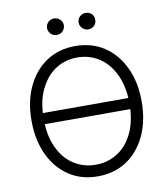

<svg xmlns="http://www.w3.org/2000/svg" viewBox="-98 -996 953 1090"><g transform="rotate(-10 378.5 -451.0)"><path d="M655 -165Q614 -80 543 -34Q472 12 378 12Q284 12 214 -34Q143 -80 102 -165Q61 -252 61 -364Q61 -477 102 -562Q143 -647 214 -693Q285 -739 378 -739Q472 -739 543 -693Q614 -647 655 -562Q696 -477 696 -364Q696 -252 655 -165ZM170 -183Q202 -121 257 -88Q311 -55 378 -55Q445 -55 499 -88Q554 -121 586 -183Q619 -243 625 -332H132Q136 -247 170 -183ZM586 -544Q553 -607 499 -640Q445 -673 378 -673Q311 -673 258 -640Q204 -607 171 -544Q137 -483 132 -396H625Q619 -483 586 -544ZM253 -833Q239 -849 239 -866Q239 -886 253 -900Q267 -914 287 -914Q308 -914 322 -900Q336 -886 336 -866Q336 -849 322 -833Q308 -819 287 -819Q269 -819 253 -833ZM435 -833Q421 -849 421 -866Q421 -886 435 -900Q449 -914 469 -914Q490 -914 504 -900Q517 -887 517 -866Q517 -847 504 -833Q490 -819 469 -819Q451 -819 435 -833Z"/></g></svg>

Font: Sinter Normal
Style: Regular
Weight: 350
Foundry: Adobe & rsms
Version: Version 1.000